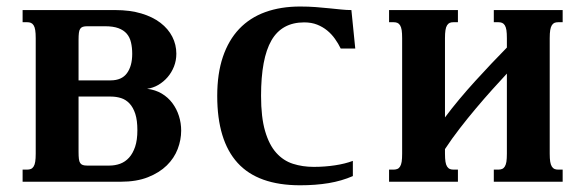

<svg xmlns="http://www.w3.org/2000/svg" viewBox="-20 -549 1768 580"><path d="M48.3 0V-36.6H62Q68.4 -36.6 73.2 -38.6Q78.1 -40.5 81.5 -45.9Q85 -51.3 86.4 -60.5Q87.9 -69.8 87.9 -85V-433.6Q87.9 -448.7 86.4 -458Q85 -467.3 81.5 -472.7Q78.1 -478 73.2 -480Q68.4 -481.9 62 -481.9H48.3V-518.6H328.1Q372.6 -518.6 407 -508.3Q441.4 -498 464.8 -480Q488.3 -461.9 500.5 -438Q512.7 -414.1 512.7 -386.7Q512.7 -366.2 505.6 -348.1Q498.5 -330.1 486.3 -315.9Q474.1 -301.8 458.3 -292.5Q442.4 -283.2 424.3 -280.8Q449.2 -277.8 468.5 -266.4Q487.8 -254.9 500.7 -237.5Q513.7 -220.2 520.5 -198.7Q527.3 -177.2 527.3 -154.3Q527.3 -126.5 516.8 -98.9Q506.3 -71.3 483.9 -49.3Q461.4 -27.3 427 -13.7Q392.6 0 344.2 0ZM217.3 -306.2H314Q347.7 -306.2 363.5 -327.9Q379.4 -349.6 379.4 -386.2Q379.4 -405.3 375.7 -420.9Q372.1 -436.5 362.8 -447.3Q353.5 -458 337.6 -463.9Q321.8 -469.7 297.4 -469.7H243.2Q235.4 -469.7 230.2 -468Q225.1 -466.3 222.2 -461.9Q219.2 -457.5 218.3 -449.5Q217.3 -441.4 217.3 -428.2ZM310.1 -48.8Q327.6 -48.8 343 -54.4Q358.4 -60.1 369.9 -72.8Q381.3 -85.4 388.2 -105.7Q395 -126 395 -155.8Q395 -185.5 388.7 -205.1Q382.3 -224.6 371.3 -236.3Q360.4 -248 345.7 -252.7Q331.1 -257.3 314.5 -257.3H217.3V-90.3Q217.3 -77.1 218.3 -69.1Q219.2 -61 222.2 -56.6Q225.1 -52.2 230.2 -50.5Q235.4 -48.8 243.2 -48.8Z M927.7 -44.9Q961.4 -44.9 991.9 -49.6Q1022.5 -54.2 1045.9 -63V-17.1Q1012.2 -2.4 972.7 4.2Q933.1 10.7 886.7 10.7Q759.3 10.7 697.8 -56.9Q636.2 -124.5 636.2 -259.3Q636.2 -326.7 653.3 -377.2Q670.4 -427.7 702.6 -461.7Q734.9 -495.6 781.5 -512.5Q828.1 -529.3 886.7 -529.3Q912.1 -529.3 934.1 -527.6Q956.1 -525.9 975.1 -523.9Q994.1 -522 1010.7 -520.3Q1027.3 -518.6 1041.5 -518.6L1053.2 -402.3H1009.3Q1002 -417.5 991.9 -431.6Q981.9 -445.8 968.5 -456.8Q955.1 -467.8 938 -474.6Q920.9 -481.4 898.9 -481.4Q831.5 -481.4 800 -427Q768.6 -372.6 768.6 -259.3Q768.6 -194.8 780.8 -153.1Q793 -111.3 814.5 -87.4Q835.9 -63.5 865 -54.2Q894 -44.9 927.7 -44.9Z M1471.7 -518.6H1679.7V-481.9H1666.5Q1659.7 -481.9 1655 -480Q1650.4 -478 1647 -472.7Q1643.6 -467.3 1642.1 -458Q1640.6 -448.7 1640.6 -433.6V-85Q1640.6 -69.8 1642.1 -60.5Q1643.6 -51.3 1647 -45.9Q1650.4 -40.5 1655 -38.6Q1659.7 -36.6 1666.5 -36.6H1679.7V0H1471.7V-36.6H1485.4Q1491.7 -36.6 1496.6 -38.6Q1501.5 -40.5 1504.9 -45.9Q1508.3 -51.3 1509.8 -60.5Q1511.2 -69.8 1511.2 -85V-326.7Q1490.7 -304.7 1466.8 -278.1Q1442.9 -251.5 1418 -221.9Q1393.1 -192.4 1368.9 -161.1Q1344.7 -129.9 1324.2 -98.6V-85Q1324.2 -69.8 1325.7 -60.5Q1327.1 -51.3 1330.6 -45.9Q1334 -40.5 1338.6 -38.6Q1343.3 -36.6 1350.1 -36.6H1363.3V0H1155.3V-36.6H1168.9Q1175.3 -36.6 1180.2 -38.6Q1185.1 -40.5 1188.5 -45.9Q1191.9 -51.3 1193.4 -60.5Q1194.8 -69.8 1194.8 -85V-433.6Q1194.8 -448.7 1193.4 -458Q1191.9 -467.3 1188.5 -472.7Q1185.1 -478 1180.2 -480Q1175.3 -481.9 1168.9 -481.9H1155.3V-518.6H1363.3V-481.9H1350.1Q1343.3 -481.9 1338.6 -480Q1334 -478 1330.6 -472.7Q1327.1 -467.3 1325.7 -458Q1324.2 -448.7 1324.2 -433.6V-194.3Q1344.2 -221.2 1367.7 -249.3Q1391.1 -277.3 1415.8 -304.4Q1440.4 -331.5 1464.8 -357.2Q1489.3 -382.8 1511.2 -405.3V-433.6Q1511.2 -448.7 1509.8 -458Q1508.3 -467.3 1504.9 -472.7Q1501.5 -478 1496.6 -480Q1491.7 -481.9 1485.4 -481.9H1471.7Z"/></svg>

Font: Arian AMU Serif
Style: Bold
Weight: 700
Designer: Ruben Hakobyan (Tarumian)
Foundry: Ruben Hakobyan (Tarumian)
Version: Version 1.002